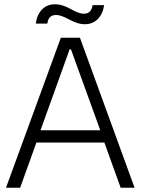

<svg xmlns="http://www.w3.org/2000/svg" viewBox="-20 -876 656 896"><path d="M310 -834C283 -848 263 -856 235 -856C188 -856 154 -821 147 -766H201C204 -792 217 -806 241 -806C263 -806 283 -795 303 -785C330 -771 350 -763 377 -763C424 -763 458 -797 466 -852H412C409 -827 395 -812 372 -812C350 -812 330 -823 310 -834ZM8 0H74L150 -211H467L543 0H608L353 -700H264ZM169 -268 305 -646H311L448 -268Z"/></svg>

Font: Fixel Text Light
Style: Regular
Weight: 300
Width: 4
Designer: AlfaBravo + MacPaw
Foundry: Kyrylo Tkachov, Marchela Mozhyna, Serhii Makarenko, Maria Weinstein, Zakhar Kryvoshyya
Version: Version 1.211